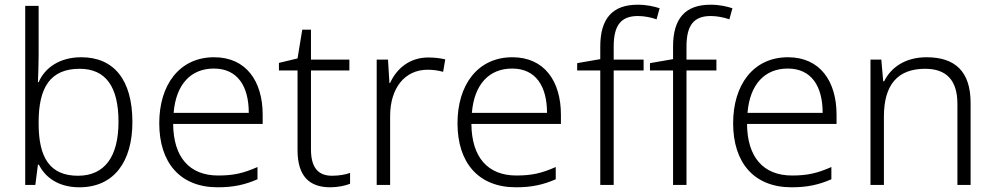

<svg xmlns="http://www.w3.org/2000/svg" viewBox="-20 -878 4223 815"><path d="M144 -643V-853H87V-93H130L141 -179H145C172 -125 228 -83 317 -83C464 -83 542 -192 542 -360C542 -541 462 -635 325 -635C233 -635 170 -590 144 -529H141C142 -556 144 -605 144 -643ZM318 -586C429 -586 483 -510 483 -361C483 -214 425 -132 311 -132C191 -132 144 -210 144 -353V-360C144 -507 194 -586 318 -586Z M889 -635C741 -635 656 -517 656 -355C656 -188 744 -83 904 -83C972 -83 1020 -94 1073 -117V-169C1014 -143 972 -133 906 -133C784 -133 716 -211 715 -352H1095V-391C1095 -533 1025 -635 889 -635ZM888 -587C989 -587 1036 -511 1036 -399H717C727 -520 790 -587 888 -587Z M1389 -132C1328 -132 1300 -170 1300 -244V-579H1463V-625H1300V-752H1263L1243 -630L1164 -611V-579H1243V-241C1243 -130 1293 -83 1382 -83C1415 -83 1446 -90 1466 -98V-144C1447 -137 1419 -132 1389 -132Z M1798 -634C1718 -634 1663 -586 1636 -526H1633L1627 -625H1579V-93H1636V-385C1636 -504 1698 -582 1795 -582C1819 -582 1840 -579 1861 -573L1870 -626C1849 -631 1824 -634 1798 -634Z M2155 -635C2007 -635 1922 -517 1922 -355C1922 -188 2010 -83 2170 -83C2238 -83 2286 -94 2339 -117V-169C2280 -143 2238 -133 2172 -133C2050 -133 1982 -211 1981 -352H2361V-391C2361 -533 2291 -635 2155 -635ZM2154 -587C2255 -587 2302 -511 2302 -399H1983C1993 -520 2056 -587 2154 -587Z M2712 -579V-625H2585V-680C2585 -771 2616 -810 2688 -810C2715 -810 2744 -804 2767 -796L2780 -843C2755 -851 2725 -858 2687 -858C2581 -858 2528 -801 2528 -680V-627L2430 -610V-579H2528V-93H2585V-579Z M3021 -579V-625H2894V-680C2894 -771 2925 -810 2997 -810C3024 -810 3053 -804 3076 -796L3089 -843C3064 -851 3034 -858 2996 -858C2890 -858 2837 -801 2837 -680V-627L2739 -610V-579H2837V-93H2894V-579Z M3325 -635C3177 -635 3092 -517 3092 -355C3092 -188 3180 -83 3340 -83C3408 -83 3456 -94 3509 -117V-169C3450 -143 3408 -133 3342 -133C3220 -133 3152 -211 3151 -352H3531V-391C3531 -533 3461 -635 3325 -635ZM3324 -587C3425 -587 3472 -511 3472 -399H3153C3163 -520 3226 -587 3324 -587Z M3913 -635C3823 -635 3762 -592 3733 -533H3729L3721 -625H3675V-93H3732V-383C3732 -518 3790 -586 3907 -586C3996 -586 4044 -539 4044 -437V-93H4100V-441C4100 -575 4034 -635 3913 -635Z"/></svg>

Font: Noto Sans Telugu UI Light
Style: Regular
Weight: 300
Designer: Jelle Bosma - Monotype Design Team
Foundry: Monotype Imaging Inc.
Version: Version 2.005